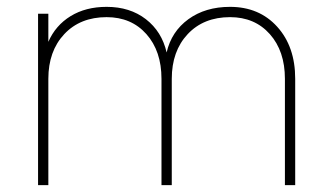

<svg xmlns="http://www.w3.org/2000/svg" viewBox="-20 -540 962 560"><path d="M91 0V-500H121V-418Q142 -466 186 -493Q230 -520 291 -520Q359 -520 405.5 -484Q452 -448 466 -387Q480 -448 529.5 -484Q579 -520 651 -520Q736 -520 788.5 -462Q841 -404 841 -310V0H811V-310Q811 -391 767 -440.5Q723 -490 651 -490Q574 -490 527.5 -440.5Q481 -391 481 -310V0H451V-310Q451 -391 407 -440.5Q363 -490 291 -490Q214 -490 167.5 -440.5Q121 -391 121 -310V0Z"/></svg>

Font: Metropolitano Thin
Style: Regular
Weight: 250
Designer: Fonts by Alex Slobzheninov & Chris M. Simpson / Changes by Cristiano Sobral
Foundry: Fonts by Alex Slobzheninov & Chris M. Simpson / Changes by Cristiano Sobral
Version: Version 1.00;August 30, 2020;FontCreator 13.0.0.2681 64-bit